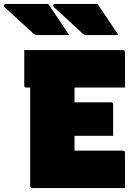

<svg xmlns="http://www.w3.org/2000/svg" viewBox="-114 -954 684 974"><path d="M131 -934Q159 -893 184.5 -854.5Q210 -816 237 -776H78Q63 -776 56 -783Q26 -811 3 -832Q-20 -853 -42 -873.5Q-64 -894 -91 -918Q-96 -923 -93.5 -928.5Q-91 -934 -85 -934ZM381 -934Q409 -893 434.5 -854.5Q460 -816 487 -776H328Q313 -776 306 -783Q276 -811 253 -832Q230 -853 208 -873.5Q186 -894 159 -918Q154 -923 156.5 -928.5Q159 -934 165 -934ZM50 0Q39 0 39 -11V-510H20Q9 -510 9 -521V-700H509Q520 -700 520 -689V-510H264V-435H449Q460 -435 460 -424V-265H264V-190H509Q520 -190 520 -179V0Z"/></svg>

Font: Recursive Sn Lnr St XBk
Style: Regular
Weight: 1000
Version: Version 1.079;hotconv 1.0.112;makeotfexe 2.5.65598; ttfautoh